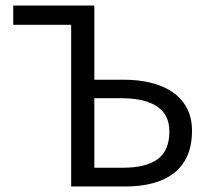

<svg xmlns="http://www.w3.org/2000/svg" viewBox="-20 -676 760 696"><path d="M238 0V-586H28V-656H322V-387H430Q482 -387 527 -376Q572 -365 605 -342.5Q638 -320 657 -285Q676 -250 676 -202Q676 -149 659 -111Q642 -73 610.5 -48.5Q579 -24 534.5 -12Q490 0 436 0ZM322 -68H426Q509 -68 551.5 -99Q594 -130 594 -200Q594 -260 549.5 -290Q505 -320 419 -320H322Z"/></svg>

Font: Pinyin1712
Style: Regular
Weight: 400
Version: Version 1